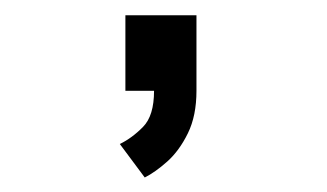

<svg xmlns="http://www.w3.org/2000/svg" viewBox="-20 -122 440 258"><path d="M148.5 0V-101.5H244V0Q244 33.5 232.5 57Q221 80.5 204.8 95Q188.5 109.5 174.5 116.5L141 71.5Q157.5 63.5 172.2 48.5Q187 33.5 187 0Z"/></svg>

Font: Trispace SemiCondensed Light
Style: Regular
Weight: 300
Width: 4
Designer: Tyler Finck
Foundry: Etcetera Type Company
Version: Version 1.210; ttfautohint (v1.8.3)